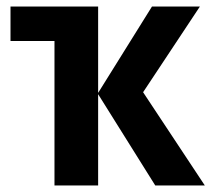

<svg xmlns="http://www.w3.org/2000/svg" viewBox="-20 -565 644 585"><path d="M589 -545H443L279 -282V-545H12V-440H146V0H279V-278L453 0H604L416 -284Z"/></svg>

Font: Noto Sans Display SemiCondensed
Style: Bold
Weight: 700
Width: 4
Designer: Monotype Design Team
Foundry: Monotype Imaging Inc.
Version: Version 1.900